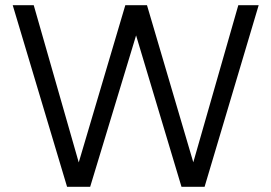

<svg xmlns="http://www.w3.org/2000/svg" viewBox="-20 -720 1046 740"><path d="M238.5 0 29 -700H110L283.5 -94L463 -700H546.5L725 -94.5L898.5 -700H977L768.5 0H679.5L504.5 -583.5L327.5 0Z"/></svg>

Font: Geologica Thin Roman ExtraLight
Style: Regular
Weight: 250
Version: Version 1.010;gftools[0.9.28]